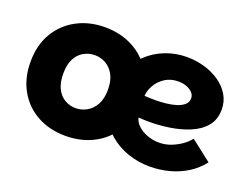

<svg xmlns="http://www.w3.org/2000/svg" viewBox="-92 -754 1237 949"><g transform="rotate(20 527.0 -279.0)"><path d="M316 7Q234 7 169 -27.5Q104 -62 66.5 -127Q29 -192 29 -279Q29 -367 67 -431Q105 -495 170.5 -530Q236 -565 318 -565Q401 -565 466.5 -530Q532 -495 570 -431Q608 -367 608 -279Q608 -192 569 -127Q530 -62 464 -27.5Q398 7 316 7ZM316 -139Q347 -139 374.5 -154.5Q402 -170 419 -201Q436 -232 436 -279Q436 -327 419 -357.5Q402 -388 375.5 -403Q349 -418 318 -418Q287 -418 260 -403Q233 -388 217 -357.5Q201 -327 201 -279Q201 -232 216.5 -201Q232 -170 258.5 -154.5Q285 -139 316 -139ZM759 7Q698 7 643 -12Q588 -31 545.5 -67.5Q503 -104 478.5 -156Q454 -208 454 -275Q454 -339 477 -392Q500 -445 541 -484Q582 -523 635.5 -544Q689 -565 749 -565Q797 -565 842 -552Q887 -539 922.5 -514Q958 -489 978 -455Q998 -421 998 -379Q998 -326 968.5 -291Q939 -256 890.5 -236Q842 -216 784 -207.5Q726 -199 671 -200Q663 -200 654 -200.5Q645 -201 637 -201.5Q629 -202 625 -202Q630 -179 650 -160.5Q670 -142 699.5 -131Q729 -120 762 -120Q794 -120 823 -131Q852 -142 876.5 -159Q901 -176 917 -197L1026 -112Q995 -72 952.5 -45.5Q910 -19 860.5 -6Q811 7 759 7ZM671 -311Q699 -311 728 -314Q757 -317 781.5 -324.5Q806 -332 821.5 -345.5Q837 -359 837 -380Q837 -397 824.5 -410Q812 -423 792.5 -430Q773 -437 750 -437Q710 -437 680.5 -418Q651 -399 634.5 -370.5Q618 -342 616 -313Q625 -312 640.5 -311.5Q656 -311 671 -311Z"/></g></svg>

Font: Parkinsans
Style: Bold
Weight: 700
Designer: Red Stone, Indian Type Foundry
Foundry: Indian Type Foundry
Version: Version 1.000